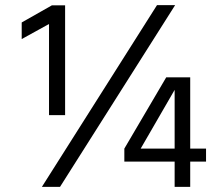

<svg xmlns="http://www.w3.org/2000/svg" viewBox="-20 -732 872 752"><path d="M215 0H144L595 -712H666ZM235 -281H172V-638L65 -579V-644L183 -711H235ZM531 -150H664V-380ZM725 0H664V-99H467V-150L631 -429H725V-150H787V-99H725Z"/></svg>

Font: Hind Siliguri
Style: Regular
Weight: 400
Designer: Jyotish Sonowal
Foundry: Indian Type Foundry
Version: Version 1.000;PS 1.0;hotconv 1.0.86;makeotf.lib2.5.63406; tt